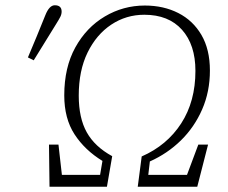

<svg xmlns="http://www.w3.org/2000/svg" viewBox="-20 -709 864 729"><path d="M168 0 166 -160H202L215 -45H360L369 -98Q302 -139 263 -199Q224 -259 224 -347Q224 -453 266 -529Q308 -605 378 -646.5Q448 -688 530 -688Q601 -688 657 -659.5Q713 -631 745 -576Q777 -521 777 -441Q777 -361 747.5 -293.5Q718 -226 667 -176Q616 -126 549 -96L543 -45H690L733 -160H770L729 0H503L518 -115Q614 -157 668 -240.5Q722 -324 722 -440Q722 -539 671 -596Q620 -653 528 -653Q459 -653 402.5 -615.5Q346 -578 312.5 -509.5Q279 -441 279 -346Q279 -261 309.5 -206.5Q340 -152 406 -116L386 0ZM86 -491Q103 -531 119.5 -571Q136 -611 152 -651Q167 -689 188 -689Q214 -689 214 -665Q214 -655 209 -645Q204 -635 192 -616Q171 -582 150 -548Q129 -514 108 -480Z"/></svg>

Font: Source Serif 4 SmText Light
Style: Italic
Weight: 300
Italic angle: -12°
Designer: Frank Grießhammer
Foundry: Adobe
Version: Version 4.005;hotconv 1.1.0;makeotfexe 2.6.0